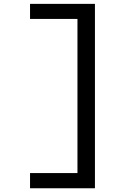

<svg xmlns="http://www.w3.org/2000/svg" viewBox="-20 -851 640 994"><path d="M471.5 123.5H135.5V45H420L381 79.5V-787L420 -753H135.5V-831H471.5Z"/></svg>

Font: Spline Sans Mono
Style: Regular
Weight: 400
Monospace: yes
Designer: Eben Sorkin, Mirko Velimirovic
Foundry: Sorkin Type
Version: Version 1.004